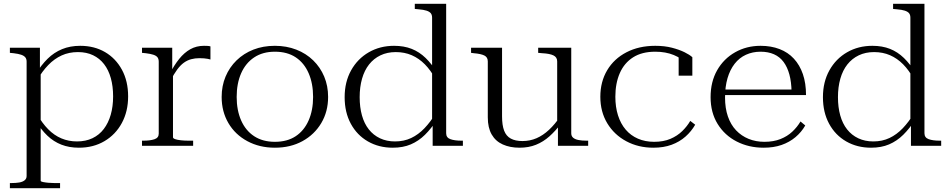

<svg xmlns="http://www.w3.org/2000/svg" viewBox="-20 -767 4993 1010"><path d="M296 223H32V196H39Q63 196 81 193Q99 190 109.5 181.5Q120 173 120 159V-443Q120 -457 113 -465.5Q106 -474 91.5 -479Q77 -484 52 -487L32 -489V-516H190V-396L194 -391V184Q194 188 206 190.5Q218 193 235 194.5Q252 196 267 196H296ZM395 10Q344 10 303 -6Q262 -22 229 -53.5Q196 -85 168 -131L176 -165Q202 -119 233.5 -87Q265 -55 303 -39Q341 -23 385 -23Q431 -23 466.5 -40Q502 -57 526 -88.5Q550 -120 562.5 -163.5Q575 -207 575 -260Q575 -313 563 -356Q551 -399 527.5 -429.5Q504 -460 469.5 -476.5Q435 -493 390 -493Q343 -493 304.5 -475.5Q266 -458 234 -425Q202 -392 175 -345L168 -378Q197 -425 230.5 -458Q264 -491 306.5 -508.5Q349 -526 402 -526Q476 -526 532.5 -493Q589 -460 621.5 -400Q654 -340 654 -260Q654 -181 621 -120Q588 -59 529.5 -24.5Q471 10 395 10Z M1087 -523V-454Q1081 -456 1072.5 -457.5Q1064 -459 1053.5 -460Q1043 -461 1029 -461Q1006 -461 985.5 -455.5Q965 -450 947 -437Q929 -424 912 -401Q895 -378 877 -343L873 -379Q896 -424 922.5 -457Q949 -490 981 -508Q1013 -526 1053 -526Q1064 -526 1072.5 -525.5Q1081 -525 1087 -523ZM727 0V-27H735Q770 -27 792.5 -34.5Q815 -42 815 -64V-442Q815 -457 808.5 -465.5Q802 -474 787 -479Q772 -484 747 -487L727 -489V-516H886V-387L890 -389V-45Q890 -39 901.5 -35Q913 -31 932 -29Q951 -27 971 -27H996V0Z M1706 -257Q1706 -180 1670 -119.5Q1634 -59 1571 -24.5Q1508 10 1426 10Q1345 10 1281 -24.5Q1217 -59 1181.5 -119.5Q1146 -180 1146 -257Q1146 -315 1166.5 -364Q1187 -413 1224.5 -449.5Q1262 -486 1313 -506Q1364 -526 1426 -526Q1487 -526 1538.5 -506Q1590 -486 1627.5 -449.5Q1665 -413 1685.5 -364Q1706 -315 1706 -257ZM1225 -257Q1225 -187 1248.5 -133.5Q1272 -80 1317 -50.5Q1362 -21 1426 -21Q1491 -21 1535.5 -50.5Q1580 -80 1603.5 -133.5Q1627 -187 1627 -257Q1627 -328 1603.5 -382Q1580 -436 1535.5 -465.5Q1491 -495 1426 -495Q1362 -495 1317 -465Q1272 -435 1248.5 -381.5Q1225 -328 1225 -257Z M2327 -66Q2327 -43 2349 -35Q2371 -27 2407 -27H2415V0H2256V-118H2253V-674Q2253 -689 2246 -697.5Q2239 -706 2223.5 -711Q2208 -716 2183 -718L2162 -720V-747H2327ZM2053 -526Q2105 -526 2145.5 -510Q2186 -494 2219 -462Q2252 -430 2279 -385L2271 -351Q2246 -397 2215 -428.5Q2184 -460 2146 -476.5Q2108 -493 2062 -493Q2017 -493 1981.5 -476Q1946 -459 1921.5 -428Q1897 -397 1884.5 -353Q1872 -309 1872 -256Q1872 -203 1884 -160Q1896 -117 1920 -86.5Q1944 -56 1979 -39.5Q2014 -23 2058 -23Q2105 -23 2143 -41Q2181 -59 2213 -92.5Q2245 -126 2272 -171L2279 -138Q2249 -91 2215.5 -58Q2182 -25 2141 -7.5Q2100 10 2046 10Q1973 10 1915.5 -23Q1858 -56 1825.5 -116Q1793 -176 1793 -256Q1793 -336 1827 -397Q1861 -458 1920 -492Q1979 -526 2053 -526Z M2621 -516V-155Q2621 -108 2632 -79.5Q2643 -51 2667 -38Q2691 -25 2728 -25Q2768 -25 2802.5 -40Q2837 -55 2868 -84Q2899 -113 2927 -154L2933 -119Q2903 -79 2870.5 -50Q2838 -21 2799.5 -5.5Q2761 10 2713 10Q2663 10 2625 -7Q2587 -24 2566.5 -59.5Q2546 -95 2546 -150V-444Q2546 -466 2528 -475Q2510 -484 2473 -487L2458 -489V-516ZM2985 -516V-66Q2985 -51 2995 -42.5Q3005 -34 3023 -30.5Q3041 -27 3065 -27H3074V0H2915V-108L2911 -111V-444Q2911 -466 2891.5 -475.5Q2872 -485 2833 -487L2811 -489V-516Z M3421 -21Q3470 -21 3506.5 -36.5Q3543 -52 3569 -77.5Q3595 -103 3611 -131L3637 -111Q3617 -76 3586 -48.5Q3555 -21 3513 -5.5Q3471 10 3417 10Q3338 10 3274.5 -24Q3211 -58 3174.5 -118.5Q3138 -179 3138 -258Q3138 -337 3174 -397.5Q3210 -458 3275.5 -492Q3341 -526 3427 -526Q3476 -526 3514.5 -516Q3553 -506 3580.5 -492.5Q3608 -479 3622 -466V-369H3550V-476Q3558 -475 3565 -471.5Q3572 -468 3577.5 -461.5Q3583 -455 3585.5 -448Q3588 -441 3585 -434Q3567 -460 3524.5 -477.5Q3482 -495 3427 -495Q3357 -495 3310.5 -465.5Q3264 -436 3240.5 -382.5Q3217 -329 3217 -258Q3217 -204 3231 -160Q3245 -116 3271.5 -85Q3298 -54 3336 -37.5Q3374 -21 3421 -21Z M3794 -254Q3794 -198 3809 -154.5Q3824 -111 3852 -81.5Q3880 -52 3918 -36.5Q3956 -21 4001 -21Q4049 -21 4085.5 -35.5Q4122 -50 4148 -74.5Q4174 -99 4191 -128L4216 -107Q4196 -72 4164.5 -45.5Q4133 -19 4091.5 -4.5Q4050 10 3997 10Q3919 10 3855.5 -22.5Q3792 -55 3755 -115Q3718 -175 3718 -256Q3718 -337 3752.5 -397.5Q3787 -458 3847 -492Q3907 -526 3981 -526Q4036 -526 4080.5 -509Q4125 -492 4156 -458.5Q4187 -425 4203.5 -377Q4220 -329 4220 -267H3771V-296H4170L4144 -285Q4143 -336 4132.5 -375Q4122 -414 4102 -441Q4082 -468 4051.5 -481.5Q4021 -495 3981 -495Q3939 -495 3904 -479Q3869 -463 3844.5 -431.5Q3820 -400 3807 -355.5Q3794 -311 3794 -254Z M4843 -66Q4843 -43 4865 -35Q4887 -27 4923 -27H4931V0H4772V-118H4769V-674Q4769 -689 4762 -697.5Q4755 -706 4739.5 -711Q4724 -716 4699 -718L4678 -720V-747H4843ZM4569 -526Q4621 -526 4661.5 -510Q4702 -494 4735 -462Q4768 -430 4795 -385L4787 -351Q4762 -397 4731 -428.5Q4700 -460 4662 -476.5Q4624 -493 4578 -493Q4533 -493 4497.5 -476Q4462 -459 4437.5 -428Q4413 -397 4400.5 -353Q4388 -309 4388 -256Q4388 -203 4400 -160Q4412 -117 4436 -86.5Q4460 -56 4495 -39.5Q4530 -23 4574 -23Q4621 -23 4659 -41Q4697 -59 4729 -92.5Q4761 -126 4788 -171L4795 -138Q4765 -91 4731.5 -58Q4698 -25 4657 -7.5Q4616 10 4562 10Q4489 10 4431.5 -23Q4374 -56 4341.5 -116Q4309 -176 4309 -256Q4309 -336 4343 -397Q4377 -458 4436 -492Q4495 -526 4569 -526Z"/></svg>

Font: Roboto Serif 120pt Expanded Light
Style: Regular
Weight: 300
Width: 7
Designer: Greg Gazdowicz
Foundry: Commercial Type
Version: Version 1.008